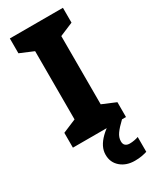

<svg xmlns="http://www.w3.org/2000/svg" viewBox="-238 -781 889 1087"><g transform="rotate(-30 206.5 -237.0)"><path d="M380 0H33V-97L121 -134V-580L33 -617V-714H380V-617L292 -580V-134L380 -97ZM286 105Q286 124 296.5 132.5Q307 141 324 141Q339 141 355 138Q371 135 381 131V228Q365 233 345.5 236.5Q326 240 301 240Q245 240 209 209Q173 178 173 128Q173 101 185.5 76Q198 51 223 26.5Q248 2 285 -21L354 0Q320 32 303 56Q286 80 286 105Z"/></g></svg>

Font: Noto Sans Armenian ExtraBold
Style: Regular
Weight: 800
Version: Version 2.007